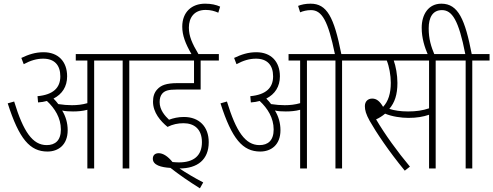

<svg xmlns="http://www.w3.org/2000/svg" viewBox="-20 -916 2682 1044"><path d="M348 -208C348 -248 337 -284 318 -315C335 -311 357 -310 377 -310C402 -310 429 -312 455 -319V0H492V-587H647V0H683V-587H777V-622H392V-587H455V-355C427 -347 400 -344 371 -344C348 -344 323 -346 297 -350C289 -361 280 -371 271 -380C318 -404 345 -445 345 -501C345 -582 296 -632 217 -632C172 -632 136 -620 96 -601L109 -567C146 -587 179 -597 215 -597C276 -597 308 -562 308 -501C308 -439 270 -401 184 -393L187 -359C205 -360 220 -363 235 -367C278 -327 311 -275 311 -212C311 -152 280 -127 234 -127C157 -127 107 -200 57 -364L22 -354C84 -160 143 -92 238 -92C296 -92 348 -127 348 -208Z M978 -246C1036 -246 1078 -214 1078 -143C1078 -69 1033 -33 953 -33C941 -33 930 -34 918 -35C892 -67 866 -83 843 -83C823 -83 811 -72 811 -53C811 -18 856 -6 907 -3C954 34 1008 71 1067 108L1085 76C1039 52 993 25 956 0C1054 0 1115 -48 1115 -143C1115 -227 1063 -280 980 -280C950 -280 923 -274 899 -265C877 -286 848 -318 848 -361C848 -381 853 -397 863 -408C877 -423 896 -429 939 -429H1071V-587H1170V-622H1059C1025 -679 1007 -719 1007 -766C1007 -820 1036 -862 1098 -862C1126 -862 1146 -856 1167 -847L1177 -880C1155 -890 1129 -896 1095 -896C1023 -896 971 -851 971 -771C971 -724 988 -679 1021 -622H764V-587H1035V-464H946C883 -464 855 -452 835 -430C819 -413 812 -391 812 -363C812 -304 853 -257 891 -226C919 -240 947 -246 978 -246Z M1505 -208C1505 -248 1494 -284 1475 -315C1492 -311 1514 -310 1534 -310C1559 -310 1586 -312 1612 -319V0H1649V-587H1804V0H1840V-587H1934V-622H1836C1796 -825 1757 -896 1669 -896C1640 -896 1619 -891 1601 -884L1612 -849C1628 -856 1649 -861 1671 -861C1731 -861 1764 -802 1801 -622H1549V-587H1612V-355C1584 -347 1557 -344 1528 -344C1505 -344 1480 -346 1454 -350C1446 -361 1437 -371 1428 -380C1475 -404 1502 -445 1502 -501C1502 -582 1453 -632 1374 -632C1329 -632 1293 -620 1253 -601L1266 -567C1303 -587 1336 -597 1372 -597C1433 -597 1465 -562 1465 -501C1465 -439 1427 -401 1341 -393L1344 -359C1362 -360 1377 -363 1392 -367C1435 -327 1468 -275 1468 -212C1468 -152 1437 -127 1391 -127C1314 -127 1264 -200 1214 -364L1179 -354C1241 -160 1300 -92 1395 -92C1453 -92 1505 -127 1505 -208Z M2349 -587H2444V-622H1921V-587H2083C2096 -555 2105 -507 2105 -466C2105 -408 2091 -364 2063 -335C2045 -366 2027 -380 2004 -380C1980 -380 1964 -364 1964 -339C1964 -317 1970 -295 1990 -259C2025 -197 2093 -95 2181 12L2209 -10C2142 -90 2073 -185 2025 -267C2041 -274 2059 -285 2074 -298C2112 -282 2162 -275 2201 -275C2247 -275 2280 -281 2313 -292V0H2349ZM2199 -310C2158 -310 2125 -315 2097 -324C2126 -358 2141 -401 2141 -465C2141 -508 2132 -557 2121 -587H2313V-327C2278 -315 2242 -310 2199 -310Z M2308 -615H2344C2324 -663 2311 -703 2311 -762C2311 -820 2332 -861 2383 -861C2438 -861 2474 -807 2510 -622H2431V-587H2512V0H2548V-587H2642V-622H2545C2509 -809 2472 -896 2380 -896C2310 -896 2273 -838 2273 -765C2273 -708 2289 -659 2308 -615Z"/></svg>

Font: Noto Sans Devanagari UI Condensed ExtraLight
Style: Regular
Weight: 200
Width: 3
Designer: Jelle Bosma - Monotype Design Team
Foundry: Monotype Imaging Inc.
Version: Version 2.004